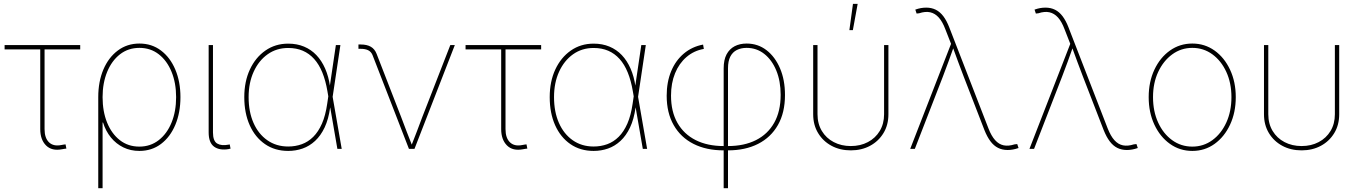

<svg xmlns="http://www.w3.org/2000/svg" viewBox="-20 -773 7064 997"><path d="M302.2 2Q249 12.2 219 -17.8Q189 -47.9 189 -102.5V-516.6H3.9V-539.1H396.5V-516.6H211.4V-102.5Q211.4 -56.2 234.6 -33.9Q257.8 -11.7 298.8 -20Q304.2 -21 309.8 -22Q315.4 -22.9 320.3 -23.4L324.7 -1.5Q319.3 -1 313.5 0Q307.6 1 302.2 2Z M490.2 204.1V-268.6Q490.2 -349.1 516.8 -411.9Q543.5 -474.6 591.8 -510.7Q640.1 -546.9 704.1 -546.9Q768.1 -546.9 815.9 -510.7Q863.8 -474.6 890.4 -411.6Q917 -348.6 917 -268.6Q917 -188 890.4 -124.8Q863.8 -61.5 815.9 -25.4Q768.1 10.7 703.6 10.7Q658.2 10.7 620.6 -7.6Q583 -25.9 555.9 -59.1Q528.8 -92.3 515.1 -136.7H512.7V204.1ZM703.6 -11.7Q761.2 -11.7 804.2 -45.2Q847.2 -78.6 870.8 -136.5Q894.5 -194.3 894.5 -268.6Q894.5 -342.3 870.8 -400.1Q847.2 -458 804.4 -491.2Q761.7 -524.4 704.1 -524.4Q646 -524.4 603 -491Q560.1 -457.5 536.4 -399.7Q512.7 -341.8 512.7 -268.6Q512.7 -194.3 536.1 -136.5Q559.6 -78.6 602.3 -45.2Q645 -11.7 703.6 -11.7Z M1168.5 1Q1120.6 9.3 1092 -11.2Q1063.5 -31.7 1063.5 -85.4V-539.1H1085.9V-85.4Q1085.9 -40.5 1107.9 -27.6Q1129.9 -14.6 1167.5 -22Q1170.4 -22.9 1170.2 -22.7Q1169.9 -22.5 1172.9 -22.9L1177.2 -1Q1175.3 -1 1173.1 -0.5Q1170.9 0 1168.5 1Z M1476.6 10.7Q1407.2 10.7 1356 -24.7Q1304.7 -60.1 1276.6 -123Q1248.5 -186 1248.5 -268.6Q1248.5 -349.6 1277.6 -412.1Q1306.6 -474.6 1358.2 -510.5Q1409.7 -546.4 1476.6 -546.4Q1522 -546.4 1558.8 -531Q1595.7 -515.6 1623 -486.8Q1650.4 -458 1668.5 -416.7Q1686.5 -375.5 1693.8 -323.7H1699.7L1707 -272L1754.4 0H1731.9L1680.2 -299.3Q1670.9 -354.5 1653.8 -396.5Q1636.7 -438.5 1611.3 -466.8Q1585.9 -495.1 1552.5 -509.5Q1519 -523.9 1476.6 -523.9Q1416 -523.9 1369.9 -491.2Q1323.7 -458.5 1297.4 -400.9Q1271 -343.3 1271 -268.6Q1271 -192.4 1296.4 -134.8Q1321.8 -77.1 1368.2 -44.7Q1414.6 -12.2 1476.6 -12.2Q1514.2 -12.2 1547.1 -24.2Q1580.1 -36.1 1606.7 -62.5Q1633.3 -88.9 1651.9 -131.3Q1670.4 -173.8 1679.2 -234.9L1724.1 -539.1H1747.6L1707 -268.1L1700.2 -214.4H1694.3Q1686 -154.3 1665.8 -111.3Q1645.5 -68.4 1616.2 -41.3Q1586.9 -14.2 1551.3 -1.7Q1515.6 10.7 1476.6 10.7Z M2103.5 0 1914.1 -487.8Q1906.7 -504.9 1891.6 -512.2Q1876.5 -519.5 1853 -519.5H1841.3V-542H1853Q1885.3 -542 1905.5 -530.3Q1925.8 -518.6 1935.5 -493.7L2063.5 -164.1Q2077.6 -127 2091.8 -89.4Q2106 -51.8 2121.1 -14.6H2115.2Q2130.4 -51.8 2144.3 -89.4Q2158.2 -127 2172.4 -164.1L2318.4 -539.1H2341.8L2132.3 0Z M2695.8 2Q2642.6 12.2 2612.5 -17.8Q2582.5 -47.9 2582.5 -102.5V-516.6H2397.5V-539.1H2790V-516.6H2605V-102.5Q2605 -56.2 2628.2 -33.9Q2651.4 -11.7 2692.4 -20Q2697.8 -21 2703.4 -22Q2709 -22.9 2713.9 -23.4L2718.3 -1.5Q2712.9 -1 2707 0Q2701.2 1 2695.8 2Z M3062.5 10.7Q2993.2 10.7 2941.9 -24.7Q2890.6 -60.1 2862.5 -123Q2834.5 -186 2834.5 -268.6Q2834.5 -349.6 2863.5 -412.1Q2892.6 -474.6 2944.1 -510.5Q2995.6 -546.4 3062.5 -546.4Q3107.9 -546.4 3144.8 -531Q3181.6 -515.6 3209 -486.8Q3236.3 -458 3254.4 -416.7Q3272.5 -375.5 3279.8 -323.7H3285.6L3293 -272L3340.3 0H3317.9L3266.1 -299.3Q3256.8 -354.5 3239.7 -396.5Q3222.7 -438.5 3197.3 -466.8Q3171.9 -495.1 3138.4 -509.5Q3105 -523.9 3062.5 -523.9Q3002 -523.9 2955.8 -491.2Q2909.7 -458.5 2883.3 -400.9Q2856.9 -343.3 2856.9 -268.6Q2856.9 -192.4 2882.3 -134.8Q2907.7 -77.1 2954.1 -44.7Q3000.5 -12.2 3062.5 -12.2Q3100.1 -12.2 3133.1 -24.2Q3166 -36.1 3192.6 -62.5Q3219.2 -88.9 3237.8 -131.3Q3256.3 -173.8 3265.1 -234.9L3310.1 -539.1H3333.5L3293 -268.1L3286.1 -214.4H3280.3Q3272 -154.3 3251.7 -111.3Q3231.4 -68.4 3202.1 -41.3Q3172.9 -14.2 3137.2 -1.7Q3101.6 10.7 3062.5 10.7Z M3737.8 204.1V-418Q3737.8 -462.4 3752.9 -490.7Q3768.1 -519 3794.9 -533Q3821.8 -546.9 3856.9 -546.9Q3915.5 -546.9 3960.2 -512.5Q4004.9 -478 4030.5 -418Q4056.2 -357.9 4056.2 -279.8Q4056.2 -188 4019.5 -123.8Q3982.9 -59.6 3916.5 -25.9Q3850.1 7.8 3760.3 7.8H3737.8Q3647.5 7.8 3581.1 -25.9Q3514.6 -59.6 3478.3 -123.3Q3441.9 -187 3441.9 -275.9Q3441.9 -347.2 3465.1 -403.1Q3488.3 -459 3531 -494.9Q3573.7 -530.8 3630.9 -541.5L3634.8 -519Q3583 -509.8 3544.7 -476.8Q3506.3 -443.8 3485.4 -392.6Q3464.4 -341.3 3464.4 -276.4Q3464.4 -193.4 3497.8 -134.8Q3531.2 -76.2 3592.5 -45.4Q3653.8 -14.6 3737.8 -14.6H3760.3Q3844.2 -14.6 3905.5 -45.4Q3966.8 -76.2 4000.2 -135.5Q4033.7 -194.8 4033.7 -280.8Q4033.7 -352.1 4011 -407Q3988.3 -461.9 3948.5 -493.2Q3908.7 -524.4 3856.9 -524.4Q3828.1 -524.4 3806.2 -513.4Q3784.2 -502.4 3772.2 -479Q3760.3 -455.6 3760.3 -418V204.1Z M4397.9 7.8Q4341.8 7.8 4297.9 -15.9Q4253.9 -39.6 4228.3 -81.8Q4202.6 -124 4202.6 -179.7V-539.1H4225.1V-179.7Q4225.1 -130.4 4247.6 -93Q4270 -55.7 4309.3 -35.2Q4348.6 -14.6 4397.9 -14.6Q4447.8 -14.6 4486.8 -35.2Q4525.9 -55.7 4548.3 -93Q4570.8 -130.4 4570.8 -179.7V-539.1H4593.3V-179.7Q4593.3 -124 4567.6 -81.8Q4542 -39.6 4498 -15.9Q4454.1 7.8 4397.9 7.8ZM4390.6 -616.7 4409.2 -752.9H4433.6L4408.7 -616.7Z M4706.5 0 4918.5 -545.4 4888.7 -621.6Q4874 -660.6 4854.7 -682.1Q4835.4 -703.6 4810.3 -709.2Q4785.2 -714.8 4752.9 -704.1L4739.7 -702.6L4732.9 -723.1Q4748 -728.5 4762 -731Q4775.9 -733.4 4789.6 -733.4Q4817.4 -733.4 4839.4 -722.4Q4861.3 -711.4 4878.7 -688.5Q4896 -665.5 4909.7 -629.9L5112.8 -106Q5127.9 -66.9 5147.5 -45.2Q5167 -23.4 5191.9 -18.3Q5216.8 -13.2 5248.5 -23.4L5262.2 -24.9L5269 -4.4Q5253.4 1 5239.7 3.4Q5226.1 5.9 5212.4 5.9Q5184.6 5.9 5162.6 -5.1Q5140.6 -16.1 5123.3 -39.1Q5106 -62 5091.8 -97.7L4984.4 -375Q4969.2 -414.1 4955.1 -452.6Q4940.9 -491.2 4926.8 -529.8H4932.6Q4918.9 -491.2 4905 -452.6Q4891.1 -414.1 4876 -375L4730.5 0Z M5325.7 0 5537.6 -545.4 5507.8 -621.6Q5493.2 -660.6 5473.9 -682.1Q5454.6 -703.6 5429.4 -709.2Q5404.3 -714.8 5372.1 -704.1L5358.9 -702.6L5352.1 -723.1Q5367.2 -728.5 5381.1 -731Q5395 -733.4 5408.7 -733.4Q5436.5 -733.4 5458.5 -722.4Q5480.5 -711.4 5497.8 -688.5Q5515.1 -665.5 5528.8 -629.9L5731.9 -106Q5747.1 -66.9 5766.6 -45.2Q5786.1 -23.4 5811 -18.3Q5835.9 -13.2 5867.7 -23.4L5881.3 -24.9L5888.2 -4.4Q5872.6 1 5858.9 3.4Q5845.2 5.9 5831.5 5.9Q5803.7 5.9 5781.7 -5.1Q5759.8 -16.1 5742.4 -39.1Q5725.1 -62 5710.9 -97.7L5603.5 -375Q5588.4 -414.1 5574.2 -452.6Q5560.1 -491.2 5545.9 -529.8H5551.8Q5538.1 -491.2 5524.2 -452.6Q5510.3 -414.1 5495.1 -375L5349.6 0Z M6171.4 10.7Q6106.4 10.7 6055.2 -25.9Q6003.9 -62.5 5974.4 -125.7Q5944.8 -189 5944.8 -268.6Q5944.8 -348.1 5974.4 -411.1Q6003.9 -474.1 6055.2 -510.5Q6106.4 -546.9 6171.4 -546.9Q6235.8 -546.9 6286.9 -510.5Q6337.9 -474.1 6367.4 -410.9Q6397 -347.7 6397 -268.6Q6397 -189 6367.4 -125.7Q6337.9 -62.5 6287.1 -25.9Q6236.3 10.7 6171.4 10.7ZM6171.4 -11.7Q6229.5 -11.7 6275.4 -45.2Q6321.3 -78.6 6347.9 -136.7Q6374.5 -194.8 6374.5 -268.6Q6374.5 -341.8 6347.9 -399.7Q6321.3 -457.5 6275.4 -491Q6229.5 -524.4 6171.4 -524.4Q6113.3 -524.4 6067.1 -490.7Q6021 -457 5994.1 -399.4Q5967.3 -341.8 5967.3 -268.6Q5967.3 -194.8 5993.9 -136.7Q6020.5 -78.6 6066.7 -45.2Q6112.8 -11.7 6171.4 -11.7Z M6738.8 7.8Q6682.6 7.8 6638.7 -15.9Q6594.7 -39.6 6569.1 -81.8Q6543.5 -124 6543.5 -179.7V-539.1H6565.9V-179.7Q6565.9 -130.4 6588.4 -93Q6610.8 -55.7 6650.1 -35.2Q6689.5 -14.6 6738.8 -14.6Q6788.6 -14.6 6827.6 -35.2Q6866.7 -55.7 6889.2 -93Q6911.6 -130.4 6911.6 -179.7V-539.1H6934.1V-179.7Q6934.1 -124 6908.4 -81.8Q6882.8 -39.6 6838.9 -15.9Q6794.9 7.8 6738.8 7.8Z"/></svg>

Font: Inter 18pt Thin
Style: Regular
Weight: 250
Designer: Rasmus Andersson
Foundry: rsms
Version: Version 4.001;git-66647c0bb